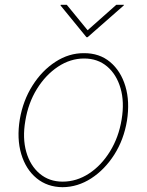

<svg xmlns="http://www.w3.org/2000/svg" viewBox="-20 -778 619 810"><path d="M244.1 11.7Q179.7 11.2 134.3 -26.1Q88.9 -63.5 69.6 -128.2Q50.3 -192.9 63.5 -274.4Q77.1 -354 117.2 -417.2Q157.2 -480.5 214.1 -517.3Q271 -554.2 334 -553.7Q399.4 -554.2 444.6 -516.4Q489.7 -478.5 509 -414.1Q528.3 -349.6 515.6 -268.6Q502.4 -189 462.2 -125.7Q421.9 -62.5 365 -25.6Q308.1 11.2 244.1 11.7ZM244.1 -11.7Q303.2 -11.7 355.5 -45.9Q407.7 -80.1 444.3 -139.6Q481 -199.2 493.2 -274.4Q505.4 -347.7 488.5 -405.8Q471.7 -463.9 431.9 -497.6Q392.1 -531.2 335 -531.2Q276.9 -531.2 224.6 -496.6Q172.4 -461.9 135.7 -402.6Q99.1 -343.3 86.9 -268.6Q74.2 -195.3 90.8 -137.2Q107.4 -79.1 147.5 -45.4Q187.5 -11.7 244.1 -11.7ZM261.7 -757.8 349.6 -650.4 470.7 -757.8H502.9L502 -754.9L349.6 -621.1H344.7L235.4 -754.9L236.3 -757.8Z"/></svg>

Font: Inter Tight Thin
Style: Italic
Weight: 250
Italic angle: -9.39999°
Designer: Rasmus Andersson
Foundry: rsms
Version: Version 3.004